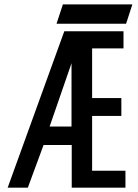

<svg xmlns="http://www.w3.org/2000/svg" viewBox="-20 -870 640 890"><path d="M271.5 -849.5H593.5L564.5 -760H242ZM278 -725H552.5V-645.5H407V-415.5H542.5V-332.5H407V-78.5H561.5V0H312.5V-198H182L109 0H15.5ZM311.5 -283.5V-577L210 -283.5Z"/></svg>

Font: JuliaMono SemiBold
Style: Italic
Weight: 600
Italic angle: -9°
Monospace: yes
Designer: cormullion
Foundry: corm
Version: Version 0.056; ttfautohint (v1.8.4)